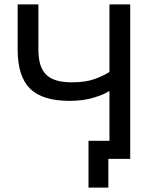

<svg xmlns="http://www.w3.org/2000/svg" viewBox="-20 -720 710 870"><path d="M381 130H471V0H570V-700H476V-394Q450 -377 409 -362Q368 -347 305 -347Q265 -347 236 -355.5Q207 -364 189 -382Q171 -400 162.5 -428Q154 -456 154 -495V-700H60V-495Q60 -374 116 -318.5Q172 -263 295 -263Q356 -263 403 -277Q450 -291 476 -308V-82H381Z"/></svg>

Font: Golos Text VF
Style: Regular
Weight: 400
Designer: A.Korolkova, Vitaly Kuzmin
Foundry: ParaType Ltd
Version: Version 2.005